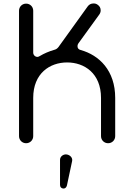

<svg xmlns="http://www.w3.org/2000/svg" viewBox="-20 -828 749 1110"><path d="M446 -539C434 -542 428 -549 428 -562C428 -567 430 -572 433 -577L554 -744C559 -751 562 -759 562 -768C562 -782 556 -793 544 -801C537 -806 530 -808 521 -808C506 -808 495 -802 487 -791L318 -556C311 -547 303 -542 294 -540C263 -531 235 -519 210 -504C205 -501 200 -499 197 -499C182 -499 172 -511 172 -524V-766C172 -789 154 -807 131 -807C108 -807 90 -789 90 -766V-41C90 -18 108 0 131 0C154 0 172 -18 172 -41V-262C172 -404 268 -467 368 -467C468 -467 564 -404 564 -262V-41C564 -18 582 0 605 0C628 0 646 -18 646 -41V-262C646 -420 554 -509 446 -539ZM397 103C401 84 385 68 366 65C347 62 327 76 327 96V240C327 253 333 260 345 262C356 263 364 256 367 244Z"/></svg>

Font: Fabada
Style: Regular
Weight: 400
Designer: deFharo
Foundry: deFharo.com
Version: Version 4.000 2011 initial release